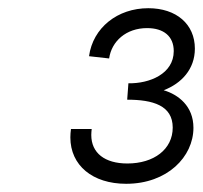

<svg xmlns="http://www.w3.org/2000/svg" viewBox="-20 -931 495 468"><path d="M287.5 -483C388 -483 451.5 -549 451.5 -619.5C451.5 -672.5 414.5 -700.5 379 -711C422 -727.5 455 -762 455 -812.5C455 -872 410 -911 341.5 -911C266.5 -911 206.5 -863.5 197 -794L246 -788.5C252 -830.5 287.5 -862.5 338.5 -862.5C379 -862.5 403.5 -842.5 403.5 -806.5C403.5 -751 344.5 -727 293 -728L290 -688C352.5 -688 401 -674 401 -620C401 -567 355 -532.5 290.5 -532.5C235.5 -532.5 202.5 -558 202.5 -602C202.5 -607 203 -611.5 203.5 -616.5H153C152 -609 151.5 -602.5 151.5 -596C151.5 -528 205.5 -483 287.5 -483Z"/></svg>

Font: HK Grotesk
Style: Italic
Weight: 400
Italic angle: -16°
Designer: Alfredo Marco Pradil
Foundry: Hanken Design Co.
Version: Version 3.001;FEAKit 1.0